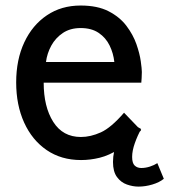

<svg xmlns="http://www.w3.org/2000/svg" viewBox="-20 -582 628 712"><path d="M280.5 11.5Q207 11.5 153 -25.5Q99 -62.5 69.5 -127.5Q40 -192.5 40 -276.5Q40 -360.5 70 -424.8Q100 -489 153.8 -525.2Q207.5 -561.5 279 -561.5Q341.5 -561.5 382.8 -540.2Q424 -519 448.8 -486.2Q473.5 -453.5 485.8 -418.5Q498 -383.5 502 -355Q506 -326.5 506 -315Q506 -301 505.2 -291.8Q504.5 -282.5 504 -275.5H142Q142 -186 177.5 -130Q213 -74 280 -74Q316 -74 354 -91.2Q392 -108.5 440 -164L503 -98.5Q459 -52.5 421.5 -29Q384 -5.5 349.5 3Q315 11.5 280.5 11.5ZM150.5 -352H404Q400.5 -384.5 386.5 -413.2Q372.5 -442 346 -460Q319.5 -478 279 -478Q240.5 -478 213.2 -459.8Q186 -441.5 170.2 -412.8Q154.5 -384 150.5 -352ZM493.5 110Q472.5 110 450.5 102.2Q428.5 94.5 413.8 74.5Q399 54.5 399 18.5Q399 -20 416.2 -60.8Q433.5 -101.5 455.5 -131.5L503.5 -103.5Q490 -79.5 480 -51.2Q470 -23 470 0Q470 23 479.5 32Q489 41 504 41Q519.5 41 535.8 35.8Q552 30.5 563.5 23L587.5 81Q571 94.5 545 102.2Q519 110 493.5 110Z"/></svg>

Font: Junction Medium
Style: Regular
Weight: 500
Designer: Caroline Hadilaksono
Foundry: Caroline Hadilaksono, Tyler Finck, The League of Moveable Type
Version: Version 2.000; ttfautohint (v1.8.3)